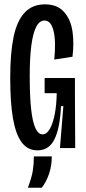

<svg xmlns="http://www.w3.org/2000/svg" viewBox="-20 -691 399 896"><path d="M27.7 -327.3Q27.7 -443 43.3 -518.3Q59 -593.7 95 -632.2Q131 -670.7 190 -670.7Q247 -670.7 278.3 -635.8Q309.7 -601 318 -546.3Q326.3 -491.7 318.3 -426.3L233.3 -413Q241.7 -499.3 229.8 -547.3Q218 -595.3 187.7 -595.3Q164 -595.3 148.8 -565.5Q133.7 -535.7 126.2 -478.5Q118.7 -421.3 118.7 -335.7Q118.7 -241.7 125.3 -181.7Q132 -121.7 145.3 -92.8Q158.7 -64 178.7 -64Q198 -64 212.5 -89.3Q227 -114.7 235.5 -158.3Q244 -202 244.7 -256H188.3V-327H329.7V-239L331 0H259.7L275.7 -195.7H264.7Q260 -94 234.5 -41.7Q209 10.7 154.7 10.7Q108.7 10.7 80.8 -27.3Q53 -65.3 40.3 -139.7Q27.7 -214 27.7 -327.3ZM138 39H221.7Q221.7 82 209 119.8Q196.3 157.7 175 185H110Q128.3 136.7 133.2 105Q138 73.3 138 39Z"/></svg>

Font: Bricolage Grotesque 96pt Condensed ExBd
Style: Regular
Weight: 800
Width: 3
Designer: Mathieu Triay
Foundry: Atelier Triay
Version: Version 1.001;Glyphs 3.2 (3207)